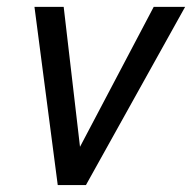

<svg xmlns="http://www.w3.org/2000/svg" viewBox="-20 -532 552 552"><path d="M227.1 0H146L79.1 -512.2H163.1L210 -109.9L421.9 -512.2H512.2Z"/></svg>

Font: Lorenzo Sans
Style: Italic
Weight: 400
Italic angle: -12°
Foundry: Intel Corporation
Version: Version 1.00; ttfautohint (v1.5)